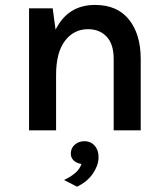

<svg xmlns="http://www.w3.org/2000/svg" viewBox="-20 -516 658 760"><path d="M95 0V-483H188.5L200 -398.5Q249 -496.5 356 -496.5Q444.5 -496.5 490.8 -438.2Q537 -380 537 -283V0H430V-283Q430 -341 402.2 -370.8Q374.5 -400.5 328.5 -400.5Q272 -400.5 237 -354.2Q202 -308 202 -219.5V0ZM285 223 233.5 196.5Q259 184.5 277.2 169.2Q295.5 154 302.5 133Q283.5 130.5 271.2 118.8Q259 107 260.5 88.5Q261.5 69 276.8 56Q292 43 314 43Q340.5 43 356 62.2Q371.5 81.5 370 110.5Q368.5 141.5 346.5 172.8Q324.5 204 285 223Z"/></svg>

Font: Karla SemiBold
Style: Regular
Weight: 600
Designer: Jonathan Pinhorn
Version: Version 2.004; ttfautohint (v1.8.4.7-5d5b);gftools[0.9.33]